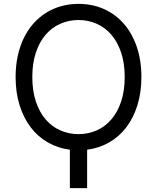

<svg xmlns="http://www.w3.org/2000/svg" viewBox="-20 -757 801 980"><path d="M701.7 -363.6Q701.7 -284.4 681.3 -219.5Q660.9 -154.5 624.3 -106.7Q587.7 -58.9 536.8 -29.8Q485.8 -0.7 424.7 7.1V203.1H336.6V7.1Q275.6 -0.7 224.6 -29.8Q173.7 -58.9 137.1 -106.7Q100.5 -154.5 80.1 -219.5Q59.7 -284.4 59.7 -363.6Q59.7 -421.2 70.5 -471.2Q81.3 -521.3 101.6 -562.9Q121.8 -604.4 150.4 -636.7Q179 -669 214.7 -691.4Q250.4 -713.8 292.3 -725.5Q334.2 -737.2 380.7 -737.2Q450.6 -737.2 509.4 -711.3Q568.2 -685.4 611 -636.9Q653.8 -588.4 677.7 -519.2Q701.7 -449.9 701.7 -363.6ZM616.5 -363.6Q616.5 -434.7 598.2 -489Q579.9 -543.3 548.1 -580.1Q516.3 -616.8 473.4 -635.8Q430.4 -654.8 380.7 -654.8Q331.3 -654.8 288.2 -635.8Q245 -616.8 213.2 -580.1Q181.5 -543.3 163.2 -489Q144.9 -434.7 144.9 -363.6Q144.9 -293 163.2 -238.5Q181.5 -183.9 213.2 -147.2Q245 -110.4 288.2 -91.4Q331.3 -72.4 380.7 -72.4Q430.4 -72.4 473.4 -91.4Q516.3 -110.4 548.1 -147.2Q579.9 -183.9 598.2 -238.5Q616.5 -293 616.5 -363.6Z"/></svg>

Font: Interop
Style: Regular
Weight: 400
Designer: Rasmus Andersson, Google, Jang Haemin
Foundry: jhaemin
Version: Version 1.008